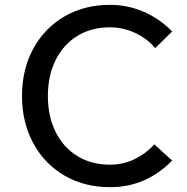

<svg xmlns="http://www.w3.org/2000/svg" viewBox="-20 -758 774 794"><path d="M71 -361Q71 -471 117.5 -556.5Q164 -642 246.5 -690Q329 -738 435 -738Q509 -738 575 -709Q641 -680 692 -628L622 -559Q588 -599 538.5 -622Q489 -645 434 -645Q358 -645 300 -609.5Q242 -574 210 -509.5Q178 -445 178 -361Q178 -277 210 -212.5Q242 -148 300 -112.5Q358 -77 434 -77Q490 -77 537 -100Q584 -123 618 -161L692 -94Q582 17 435 16Q329 16 246.5 -32Q164 -80 117.5 -166Q71 -252 71 -361Z"/></svg>

Font: SUITE
Style: Bold
Weight: 700
Designer: Sun
Foundry: Sun
Version: Version 2.040